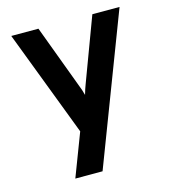

<svg xmlns="http://www.w3.org/2000/svg" viewBox="-106 -597 780 877"><g transform="rotate(-15 284.0 -158.5)"><path d="M142 194 219.4 -8.8 28 -511H156.4L267.8 -212.2Q272.4 -201.4 276.5 -188.9Q280.6 -176.4 283.8 -163.8Q287.2 -176.4 291.4 -188.8Q295.7 -201.1 299.8 -212.2L411.4 -511H540L270.8 194Z"/></g></svg>

Font: Overpass
Style: Regular
Weight: 400
Designer: Delve Withrington, Dave Bailey, Thomas Jockin
Foundry: Delve Fonts LLC
Version: Version 4.000